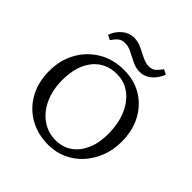

<svg xmlns="http://www.w3.org/2000/svg" viewBox="-198 -901 1063 1063"><g transform="rotate(45 333.0 -369.5)"><path d="M337.9 8.8Q253.9 8.8 189.5 -28.3Q125 -65.4 88.4 -131.8Q51.8 -198.2 51.8 -285.2Q51.8 -370.1 89.4 -437.5Q127 -504.9 192.4 -543.5Q257.8 -582 340.8 -582Q421.9 -582 482.9 -544.9Q543.9 -507.8 578.6 -442.4Q613.3 -377 613.3 -290Q613.3 -227.5 592.3 -173.3Q571.3 -119.1 534.2 -78.1Q497.1 -37.1 446.8 -14.2Q396.5 8.8 337.9 8.8ZM347.7 -38.1Q403.3 -38.1 443.8 -66.4Q484.4 -94.7 507.3 -146.5Q530.3 -198.2 530.3 -266.6Q530.3 -347.7 504.9 -408.2Q479.5 -468.8 434.1 -503.4Q388.7 -538.1 329.1 -538.1Q241.2 -538.1 189.9 -474.1Q138.7 -410.2 138.7 -300.8Q138.7 -224.6 165.5 -165Q192.4 -105.5 240.2 -71.8Q288.1 -38.1 347.7 -38.1ZM495.1 -741.2 523.4 -726.6Q506.8 -684.6 477.1 -659.7Q447.3 -634.8 409.2 -634.8Q379.9 -634.8 350.6 -648.9Q321.3 -663.1 293.9 -677.2Q266.6 -691.4 241.2 -691.4Q214.8 -691.4 199.2 -678.2Q183.6 -665 168.9 -642.6L140.6 -657.2Q157.2 -699.2 187.5 -723.6Q217.8 -748 254.9 -748Q285.2 -748 314 -734.4Q342.8 -720.7 370.6 -706.5Q398.4 -692.4 424.8 -692.4Q449.2 -692.4 464.8 -706.1Q480.5 -719.7 495.1 -741.2Z"/></g></svg>

Font: Crimson Pro ExtraLight Light
Style: Regular
Weight: 300
Version: Version 1.002